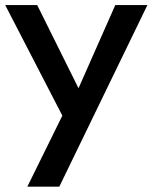

<svg xmlns="http://www.w3.org/2000/svg" viewBox="-30 -485 589 742"><path d="M-9.8 -465.3H113.8L273.4 -144L415.5 -465.3H539.6L199.2 236.3H75.7L210.9 -38.1Z"/></svg>

Font: Spartan MB SemBd
Style: Regular
Weight: 600
Designer: Matt Bailey, Mirko Velimirovic
Foundry: Matt Bailey
Version: Version 1.005